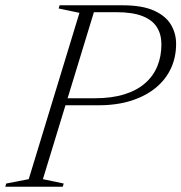

<svg xmlns="http://www.w3.org/2000/svg" viewBox="-49 -705 685 725"><path d="M309 -334Q373 -334 420.5 -348.8Q468 -363.5 499 -390.8Q530 -418 545.2 -455.2Q560.5 -492.5 560.5 -537.5Q560.5 -575 543.5 -602.2Q526.5 -629.5 489 -644.2Q451.5 -659 390 -659H267.5L279 -685H414.5Q487 -685 531.2 -665.5Q575.5 -646 595.8 -613Q616 -580 616 -539Q616 -489.5 596.8 -447.5Q577.5 -405.5 540 -374.2Q502.5 -343 447.8 -325.2Q393 -307.5 322.5 -307.5H162L169 -334ZM113 -28.5 191.5 -12 188 0H-29L-25.5 -12L59.5 -28.5L251 -656.5L172.5 -673L176 -685H313.5Z"/></svg>

Font: Newsreader 36pt Light
Style: Italic
Weight: 300
Italic angle: -17°
Designer: Hugues Gentile
Foundry: Production Type
Version: Version 1.003